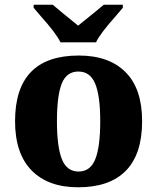

<svg xmlns="http://www.w3.org/2000/svg" viewBox="-20 -786 668 816"><path d="M44 -271Q44 -550 315 -550Q443 -550 513.5 -479.5Q584 -409 584 -271Q584 -131 515 -60.5Q446 10 312 10Q185 10 114.5 -61.5Q44 -133 44 -271ZM406 -271Q406 -379 384.5 -430.5Q363 -482 313 -482Q263 -482 242.5 -431Q222 -380 222 -271Q222 -162 243 -109.5Q264 -57 314 -57Q364 -57 385 -109.5Q406 -162 406 -271ZM151 -720 123 -753V-766H204Q239 -736 312 -677Q397 -745 421 -766H502V-753L474 -720Q405 -643 388 -606H237Q220 -643 151 -720Z"/></svg>

Font: Noto Serif ExtraBold
Style: Regular
Weight: 800
Designer: Monotype Design Team
Foundry: Monotype Imaging Inc.
Version: Version 1.001